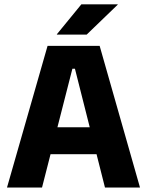

<svg xmlns="http://www.w3.org/2000/svg" viewBox="-20 -846 663 866"><path d="M169.5 0H11.5L194.5 -639H429.5L611.5 0H453.5L318 -536H306.5ZM455 -150.5H167V-272H455ZM236.5 -691.5 347 -826.5H511V-825L371 -690H236.5Z"/></svg>

Font: Anek Devanagari
Style: Bold
Weight: 700
Designer: Kailash Malviya (Devanagari) & Yesha Goshar (Latin)
Foundry: Ek Type
Version: Version 1.003